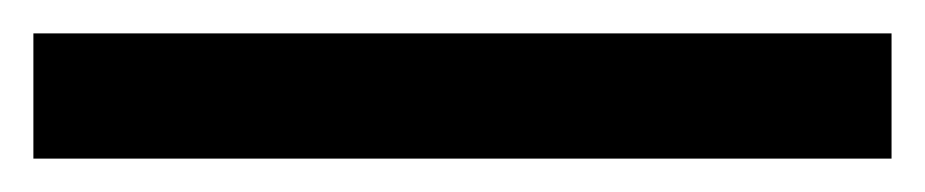

<svg xmlns="http://www.w3.org/2000/svg" viewBox="-27 38 554 115"><path d="M-7 58H507V133H-7Z"/></svg>

Font: Rosario SemiBold
Style: Regular
Weight: 600
Designer: Hector Gatti
Foundry: Omnibus Type
Version: Version 1.101; ttfautohint (v1.8.1.43-b0c9)